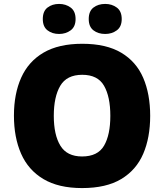

<svg xmlns="http://www.w3.org/2000/svg" viewBox="-20 -948 837 978"><path d="M745 -358Q745 -247 709.5 -164.5Q674 -82 597.5 -36Q521 10 398 10Q278 10 201 -36Q124 -82 87.5 -165Q51 -248 51 -359Q51 -470 88 -552.5Q125 -635 202 -680Q279 -725 399 -725Q521 -725 597.5 -679.5Q674 -634 709.5 -551.5Q745 -469 745 -358ZM254 -358Q254 -261 287.5 -206Q321 -151 398 -151Q478 -151 510 -206Q542 -261 542 -358Q542 -455 510 -511Q478 -567 399 -567Q320 -567 287 -511Q254 -455 254 -358ZM198 -851Q198 -891 222 -909.5Q246 -928 281 -928Q315 -928 340 -909.5Q365 -891 365 -851Q365 -812 340 -793.5Q315 -775 281 -775Q246 -775 222 -793.5Q198 -812 198 -851ZM432 -851Q432 -891 456 -909.5Q480 -928 516 -928Q550 -928 575 -909.5Q600 -891 600 -851Q600 -812 575 -793.5Q550 -775 516 -775Q480 -775 456 -793.5Q432 -812 432 -851Z"/></svg>

Font: Noto Sans Meetei Mayek Black
Style: Regular
Weight: 900
Designer: Monotype Design Team and Neelakash Kshetrimayum
Foundry: Monotype Imaging Inc.
Version: Version 2.002; ttfautohint (v1.8.4.7-5d5b)